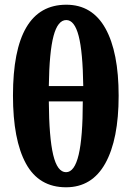

<svg xmlns="http://www.w3.org/2000/svg" viewBox="-20 -784 559 814"><path d="M35 -379Q35 -764 261 -764Q371 -764 427 -663.5Q483 -563 483 -378Q483 -193 426.5 -91.5Q370 10 260 10Q145 10 90 -90.5Q35 -191 35 -379ZM333 -419Q331 -564 313.5 -631.5Q296 -699 261 -699Q225 -699 207 -631.5Q189 -564 187 -419ZM331 -354H187Q188 -201 205.5 -127.5Q223 -54 260 -54Q296 -54 313.5 -128Q331 -202 331 -354Z"/></svg>

Font: Noto Serif CondExtraBold
Style: Regular
Weight: 800
Width: 3
Designer: Monotype Design Team
Foundry: Monotype Imaging Inc.
Version: Version 1.001